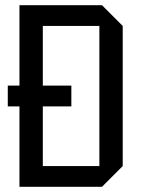

<svg xmlns="http://www.w3.org/2000/svg" viewBox="-20 -720 543 740"><path d="M10 -310V-390H255V-310ZM145 -80H363V-620H145ZM55 0V-700H373L453 -620V-80L373 0Z"/></svg>

Font: Tektur SemiCondensed
Style: Regular
Weight: 400
Width: 4
Designer: Adam Jagosz
Foundry: Adam Jagosz
Version: Version 1.005;gftools[0.9.30]